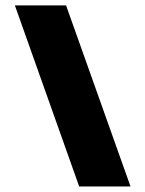

<svg xmlns="http://www.w3.org/2000/svg" viewBox="-20 -670 522 690"><path d="M217.5 -650.5 449 0H264.5L33.5 -650.5Z"/></svg>

Font: Overused Grotesk ExtraBold
Style: Regular
Weight: 800
Version: Version 0.004